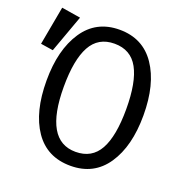

<svg xmlns="http://www.w3.org/2000/svg" viewBox="-169 -818 898 943"><g transform="rotate(20 280.0 -347.0)"><path d="M-3 -705 96 -689 25 -493 -40 -503ZM553 -344Q553 -183 487.5 -86Q422 11 300 11Q177 11 112 -84Q47 -179 47 -343Q47 -504 112.5 -602Q178 -700 300 -700Q422 -700 487.5 -603.5Q553 -507 553 -344ZM137 -343Q137 -62 300 -62Q385 -62 424 -132.5Q463 -203 463 -344Q463 -485 424 -556Q385 -627 300 -627Q215 -627 176 -555.5Q137 -484 137 -343Z"/></g></svg>

Font: Fira Mono
Style: Regular
Weight: 400
Designer: Carrois Corporate & Edenspiekermann AG
Foundry: Carrois Corporate GbR & Edenspiekermann AG
Version: Version 3.206;PS 003.206;hotconv 1.0.70;makeotf.lib2.5.58329